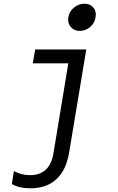

<svg xmlns="http://www.w3.org/2000/svg" viewBox="-20 -807 640 1037"><path d="M353 19Q337 113 284 161.5Q231 210 144 210Q84 210 44 187L55 117Q95 139 142 139Q250 139 269 19L349 -465H157L170 -540H446ZM435 -787Q467 -787 484.5 -766Q502 -745 496 -714Q492 -683 467 -661.5Q442 -640 411 -640Q380 -640 362 -661.5Q344 -683 349 -714Q354 -745 379.5 -766Q405 -787 435 -787Z"/></svg>

Font: CommitMono
Style: Italic
Weight: 400
Monospace: yes
Designer: Eigil Nikolajsen
Foundry: Eigil Nikolajsen
Version: Version 1.143